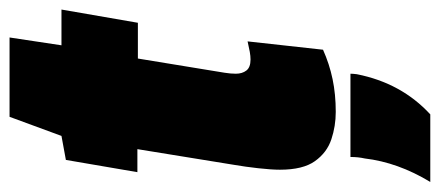

<svg xmlns="http://www.w3.org/2000/svg" viewBox="-274 -422 899 392"><g transform="rotate(-90 175.0 -226.5)"><path d="M286 -170 269 -16Q240 -3 209 3.5Q178 10 142 10Q113 10 86 1Q59 -8 41.5 -32.5Q24 -57 24 -104Q24 -121 27 -148Q30 -175 34 -198L66 -395H19L44 -541L93 -550L132 -656H294L278 -550H351L324 -394H251L222 -217Q221 -211 220.5 -205Q220 -199 220 -194Q220 -181 226.5 -172.5Q233 -164 249 -164Q256 -164 264.5 -165.5Q273 -167 286 -170ZM50 40H220Q220 45 219 53Q201 144 137 203H-1Q19 170 31 136.5Q43 103 47 69Q50 56 50 40Z"/></g></svg>

Font: Georama Semi Condensed Black
Style: Italic
Weight: 900
Width: 4
Italic angle: -9°
Designer: Jean-Baptiste Levee
Foundry: Production Type
Version: Version 1.000